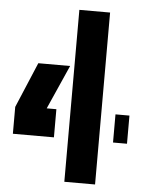

<svg xmlns="http://www.w3.org/2000/svg" viewBox="-55 -845 686 890"><g transform="rotate(5 287.5 -400.0)"><path d="M21 -201V-326L110 -537H258L167 -332H212V-201ZM278 0V-800H421V0ZM487 -201V-332H552V-201Z"/></g></svg>

Font: Big Shoulders Stencil Text Thin Black
Style: Regular
Weight: 900
Version: Version 2.001